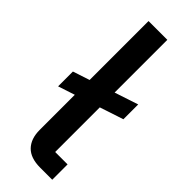

<svg xmlns="http://www.w3.org/2000/svg" viewBox="-247 -764 788 788"><g transform="rotate(45 147.0 -370.0)"><path d="M263 0H193Q137 0 109.5 -28.5Q82 -57 82 -108V-312L9 -288V-374L82 -398V-740H191V-434L294 -468V-382L191 -348V-89H263Z"/></g></svg>

Font: IBM Plex Sans Thai Medium
Style: Regular
Weight: 500
Designer: Mike Abbink, Paul van der Laan, Pieter van Rosmalen, Ben Mitchell, Mark Frömberg
Foundry: Bold Monday
Version: Version 1.1